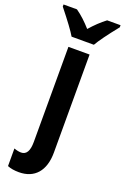

<svg xmlns="http://www.w3.org/2000/svg" viewBox="-237 -822 727 1117"><g transform="rotate(20 126.5 -263.0)"><path d="M58 -606H196C213 -636 249 -686 303 -753V-766H220C188 -742 158 -713 128 -679C97 -714 66 -743 33 -766H-50V-753C5 -684 42 -634 58 -606ZM39 240C136 240 192 176 192 63V-544H61V45C61 100 45 128 12 128C-1 128 -16 125 -32 119V228C-13 236 11 240 39 240Z"/></g></svg>

Font: Kathrein 77 Bold Condensed
Style: Regular
Weight: 700
Width: 3
Designer: Lazydogs Typefoundry, based on Open Sans by Ascender Corporation
Foundry: Lazydogs Typefoundry
Version: Version 1.003;PS 001.003;hotconv 1.0.88;makeotf.lib2.5.64775